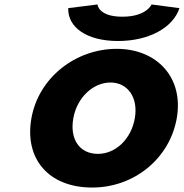

<svg xmlns="http://www.w3.org/2000/svg" viewBox="-20 -826 825 861"><path d="M308.7 -295.3C325.4 -389.6 398.2 -456 475.5 -456C551.7 -456 601.2 -389.6 584.5 -295.3C568.2 -202.4 498.7 -136 419.1 -136C336 -136 292.3 -202.4 308.7 -295.3ZM120.8 -295.4C88.8 -114.4 197.4 15 393.5 15C581.1 15 740.6 -114.4 772.6 -295.4C804.9 -478.7 683.4 -607 503.2 -607C319.8 -607 153.1 -478.7 120.8 -295.4ZM659.6 -806C659.6 -806 637.2 -751.1 528.7 -751.1C420.3 -751.1 417.2 -806 417.2 -806L285.9 -789.5C283.5 -702.4 370 -642.1 509.3 -642.1C648.6 -642.1 756.4 -702.4 784.7 -789.5Z"/></svg>

Font: Hussar Wysoki
Style: Obl
Weight: 700
Foundry: Cannot Into Space Fonts
Version: Version 0.92